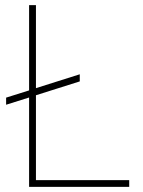

<svg xmlns="http://www.w3.org/2000/svg" viewBox="-20 -731 558 751"><path d="M485.4 -26.4V0H93.8V-349.6L3.9 -321.3V-349.1L93.8 -377.4V-710.9H120.6V-386.2L292 -440.4V-412.6L120.6 -358.4V-26.4Z"/></svg>

Font: Vazirmatn RD Thin
Style: Regular
Weight: 100
Designer: Saber Rastikerdar
Foundry: Saber Rastikerdar
Version: Version 32.102